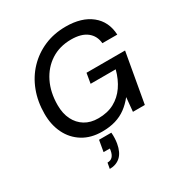

<svg xmlns="http://www.w3.org/2000/svg" viewBox="-217 -867 1200 1272"><g transform="rotate(-30 383.5 -230.5)"><path d="M333 12Q248 12 186.5 -26Q125 -64 92.5 -130Q60 -196 60 -280Q60 -374 90 -453Q120 -532 175.5 -590Q231 -648 305.5 -680Q380 -712 470 -712Q591 -712 663 -654.5Q735 -597 740 -495H626Q621 -553 578.5 -586.5Q536 -620 458 -620Q370 -620 304 -577.5Q238 -535 201 -460Q164 -385 164 -287Q164 -223 187.5 -176Q211 -129 253.5 -103Q296 -77 355 -77Q426 -77 477.5 -105Q529 -133 563.5 -183Q598 -233 616 -301H424L437 -378H732L665 0H574L584 -107Q553 -68 517 -41.5Q481 -15 436 -1.5Q391 12 333 12ZM252 251 260 207Q285 207 299 192Q313 177 318 148L320 134H272L287 48H381Q383 70 382 91Q381 112 378 130Q367 192 334.5 221.5Q302 251 252 251Z"/></g></svg>

Font: DM Sans 24pt Medium
Style: Italic
Weight: 500
Italic angle: -10°
Designer: Colophon Foundry, Jonny Pinhorn
Foundry: Colophon Foundry
Version: Version 4.004;gftools[0.9.30]